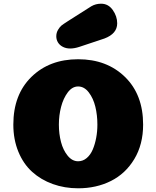

<svg xmlns="http://www.w3.org/2000/svg" viewBox="-20 -1011 845 1037"><path d="M402 -140Q428 -140 448.5 -157.5Q469 -175 481 -203.5Q493 -232 499.5 -266.5Q506 -301 506 -338Q506 -389 495 -434.5Q484 -480 459.5 -512Q435 -544 402 -544Q370 -544 346 -512Q322 -480 310 -434Q298 -388 298 -338Q298 -288 309.5 -244Q321 -200 345.5 -170Q370 -140 402 -140ZM402 6Q329 6 265 -17Q201 -40 153.5 -83Q106 -126 79 -192Q52 -258 52 -338Q52 -500 149.5 -595.5Q247 -691 402 -691Q557 -691 655 -595.5Q753 -500 753 -338Q753 -231 705.5 -152Q658 -73 579 -33.5Q500 6 402 6ZM473 -977Q497 -991 526 -991Q565 -991 589 -957Q613 -923 613 -885Q613 -829 544 -803L409 -758Q382 -749 359 -749Q337 -749 319.5 -758Q302 -767 293 -782Q284 -797 284 -815Q284 -834 293.5 -850Q303 -866 312.5 -873.5Q322 -881 341 -893Q345 -896 347 -897Z"/></svg>

Font: Coiny 2.0
Style: Regular
Weight: 400
Version: Version 1.001 July 11, 2018